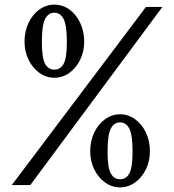

<svg xmlns="http://www.w3.org/2000/svg" viewBox="-20 -800 752 830"><path d="M215 -780Q251 -780 280 -759Q309 -738 326.5 -701.5Q344 -665 344 -620Q344 -577 326.5 -541.5Q309 -506 280 -485Q251 -464 215 -464Q180 -464 150.5 -485Q121 -506 103.5 -541.5Q86 -577 86 -620Q86 -665 103.5 -701.5Q121 -738 150.5 -759Q180 -780 215 -780ZM682 -770 111 0H31L611 -770ZM215 -499Q241 -499 255 -524Q269 -549 269 -618Q269 -691 255 -718Q241 -745 215 -745Q189 -745 175 -718Q161 -691 161 -618Q161 -549 175 -524Q189 -499 215 -499ZM499 -306Q534 -306 563.5 -285Q593 -264 610.5 -227.5Q628 -191 628 -146Q628 -103 610.5 -67.5Q593 -32 563.5 -11Q534 10 499 10Q464 10 434.5 -11Q405 -32 387.5 -67.5Q370 -103 370 -146Q370 -191 387.5 -227.5Q405 -264 434.5 -285Q464 -306 499 -306ZM499 -25Q525 -25 539 -50Q553 -75 553 -144Q553 -217 539 -244Q525 -271 499 -271Q473 -271 459 -244Q445 -217 445 -144Q445 -75 459 -50Q473 -25 499 -25Z"/></svg>

Font: Libre Baskerville
Style: Bold
Weight: 700
Designer: Pablo Impallari, Rodrigo Fuenzalida
Foundry: Pablo Impallari, Rodrigo Fuenzalida
Version: Version 1.051; ttfautohint (v1.8.4.7-5d5b)